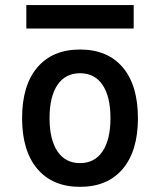

<svg xmlns="http://www.w3.org/2000/svg" viewBox="-20 -721 626 751"><path d="M293 9.8Q185.5 9.8 126 -60.5Q66.4 -130.9 66.4 -258.8Q66.4 -387.2 126 -457.3Q185.5 -527.3 293 -527.3Q400.9 -527.3 460.2 -457.3Q519.5 -387.2 519.5 -258.8Q519.5 -130.9 460.2 -60.5Q400.9 9.8 293 9.8ZM293 -83Q350.1 -83 381.1 -128.9Q412.1 -174.8 412.1 -258.8Q412.1 -343.3 381.1 -388.9Q350.1 -434.6 293 -434.6Q235.8 -434.6 204.8 -388.9Q173.8 -343.3 173.8 -258.8Q173.8 -174.8 204.8 -128.9Q235.8 -83 293 -83ZM83 -609.4V-701.2H502.9V-609.4Z"/></svg>

Font: Cascadia Code
Style: Regular
Weight: 400
Monospace: yes
Designer: Aaron Bell
Foundry: Saja Typeworks
Version: Version 2106.017